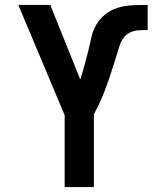

<svg xmlns="http://www.w3.org/2000/svg" viewBox="-20 -755 640 775"><path d="M241 0V-290L54 -735H183L304 -434Q313 -462 320.5 -489.5Q328 -517 335 -544.5Q342 -572 348 -600.5Q354 -629 368 -654Q382 -679 405 -697Q428 -715 455 -723.5Q482 -732 511 -733.5Q540 -735 568 -735H576V-634H574Q555 -634 537 -632.5Q519 -631 502.5 -622.5Q486 -614 476 -598.5Q466 -583 461 -565.5Q456 -548 450.5 -531Q445 -514 439.5 -496.5Q434 -479 428.5 -462Q423 -445 417 -427.5Q411 -410 404.5 -393Q398 -376 391 -359.5Q384 -343 376 -326.5Q368 -310 359 -294V0Z"/></svg>

Font: Iosevka Fixed Extended
Style: Bold
Weight: 700
Width: 7
Monospace: yes
Designer: Belleve Invis
Foundry: Belleve Invis
Version: Version 24.1.1; ttfautohint (v1.8.4)